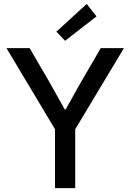

<svg xmlns="http://www.w3.org/2000/svg" viewBox="-20 -967 670 987"><path d="M262.7 0V-302.7L13.2 -719.7H132.3L231.9 -548.8L313 -404.3H317.4L398.4 -548.8L498 -719.7H617.2L366.7 -302.7V0ZM314.5 -757.3 270 -804.2 425.8 -946.8 476.1 -882.8Z"/></svg>

Font: Reddit Sans Medium
Style: Regular
Weight: 500
Designer: Stephen Hutchings
Foundry: Reddit
Version: Version 1.014